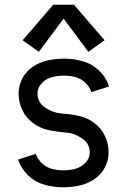

<svg xmlns="http://www.w3.org/2000/svg" viewBox="-20 -787 540 815"><path d="M145 -567 76 -616 206 -767H294L424 -616L355 -567L250 -708ZM248 8Q208 8 168.5 -3Q129 -14 99 -43Q69 -72 57 -110L132 -134Q140 -111 158 -94Q176 -77 199.5 -70.5Q223 -64 248 -64Q273 -64 298 -70Q323 -76 342 -95.5Q361 -115 361 -140Q361 -177 328.5 -199.5Q296 -222 259.5 -224.5Q223 -227 187 -234.5Q151 -242 121 -264Q91 -286 75 -319.5Q59 -353 59 -390Q59 -424 75.5 -455Q92 -486 121.5 -505Q151 -524 184.5 -531Q218 -538 252 -538Q292 -538 331.5 -527Q371 -516 401 -487Q431 -458 443 -420L368 -396Q360 -419 342 -436Q324 -453 300.5 -459.5Q277 -466 252 -466Q227 -466 202 -460Q177 -454 158 -434.5Q139 -415 139 -390Q139 -353 171.5 -330.5Q204 -308 240.5 -305.5Q277 -303 313 -295.5Q349 -288 379 -266Q409 -244 425 -210.5Q441 -177 441 -140Q441 -106 424.5 -75Q408 -44 378.5 -25Q349 -6 315.5 1Q282 8 248 8Z"/></svg>

Font: Iosevka SS01
Style: Regular
Weight: 400
Monospace: yes
Designer: Belleve Invis
Foundry: Belleve Invis
Version: 2.3.3; ttfautohint (v1.8.3)